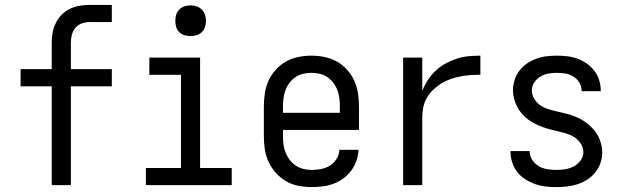

<svg xmlns="http://www.w3.org/2000/svg" viewBox="-20 -755 2540 783"><path d="M191 0V-403H64V-473H191V-580Q191 -601 194.5 -621.5Q198 -642 207.5 -661Q217 -680 231.5 -695Q246 -710 265 -719Q284 -728 304.5 -731.5Q325 -735 346 -735H436V-665H346Q329 -665 313.5 -659.5Q298 -654 287.5 -641.5Q277 -629 273 -613Q269 -597 269 -580V-473H436V-403H269V0Z M575 0V-70H718V-450H589V-520H796V-70H925V0ZM757 -608Q744 -608 732 -611.5Q720 -615 711 -624Q702 -633 698.5 -645Q695 -657 695 -670Q695 -683 698.5 -695Q702 -707 711 -716Q720 -725 732 -729Q744 -733 757 -733Q770 -733 782 -729Q794 -725 803 -716Q812 -707 816 -695Q820 -683 820 -670Q820 -657 816 -645Q812 -633 803 -624Q794 -615 782 -611.5Q770 -608 757 -608Z M1252 8Q1225 8 1198 3Q1171 -2 1147.5 -15.5Q1124 -29 1105.5 -49.5Q1087 -70 1075.5 -94.5Q1064 -119 1060 -146Q1056 -173 1056 -200V-320Q1056 -347 1060 -374Q1064 -401 1075 -425.5Q1086 -450 1104.5 -470.5Q1123 -491 1146 -504Q1169 -517 1196 -522.5Q1223 -528 1250 -528Q1277 -528 1304 -522.5Q1331 -517 1354 -504Q1377 -491 1395.5 -470.5Q1414 -450 1425 -425.5Q1436 -401 1440 -374Q1444 -347 1444 -320V-225H1134V-200Q1134 -183 1136 -166Q1138 -149 1144.5 -133Q1151 -117 1161.5 -103Q1172 -89 1186.5 -79.5Q1201 -70 1218 -66Q1235 -62 1252 -62Q1271 -62 1290.5 -66Q1310 -70 1326 -80Q1342 -90 1352.5 -107Q1363 -124 1364 -144H1442Q1441 -121 1433.5 -99.5Q1426 -78 1412.5 -59.5Q1399 -41 1380.5 -27.5Q1362 -14 1341 -6Q1320 2 1297 5Q1274 8 1252 8ZM1366 -295V-320Q1366 -337 1364 -354Q1362 -371 1356 -387Q1350 -403 1339.5 -417Q1329 -431 1315 -440.5Q1301 -450 1284 -454Q1267 -458 1250 -458Q1233 -458 1216 -454Q1199 -450 1185 -440.5Q1171 -431 1160.5 -417Q1150 -403 1144 -387Q1138 -371 1136 -354Q1134 -337 1134 -320V-295Z M1624 0V-520H1702V-384Q1711 -407 1724.5 -428Q1738 -449 1756 -466Q1774 -483 1795.5 -495Q1817 -507 1840.5 -515Q1864 -523 1889 -525.5Q1914 -528 1939 -528V-450Q1918 -450 1897 -448.5Q1876 -447 1856 -443Q1836 -439 1816 -432Q1796 -425 1778.5 -414Q1761 -403 1746 -388.5Q1731 -374 1720.5 -355.5Q1710 -337 1706 -316.5Q1702 -296 1702 -276V0Z M2249 8Q2227 8 2205 5.5Q2183 3 2162 -4.5Q2141 -12 2122 -24Q2103 -36 2089.5 -53.5Q2076 -71 2069 -92.5Q2062 -114 2062 -136V-139H2140V-138Q2140 -119 2150.5 -103Q2161 -87 2177 -77.5Q2193 -68 2211.5 -65Q2230 -62 2249 -62Q2267 -62 2285.5 -65Q2304 -68 2320 -76.5Q2336 -85 2347.5 -100.5Q2359 -116 2359 -134Q2359 -152 2349.5 -167.5Q2340 -183 2326 -193Q2312 -203 2295.5 -208.5Q2279 -214 2262 -218Q2245 -222 2228.5 -226Q2212 -230 2195.5 -236Q2179 -242 2163.5 -249.5Q2148 -257 2134 -267.5Q2120 -278 2108.5 -291Q2097 -304 2089 -319.5Q2081 -335 2076.5 -352Q2072 -369 2072 -386Q2072 -408 2078.5 -428.5Q2085 -449 2098 -466.5Q2111 -484 2129 -496Q2147 -508 2167 -515.5Q2187 -523 2208.5 -525.5Q2230 -528 2251 -528Q2273 -528 2294 -525.5Q2315 -523 2335.5 -515.5Q2356 -508 2373.5 -495.5Q2391 -483 2404 -466Q2417 -449 2423.5 -428Q2430 -407 2430 -386V-383H2352V-384Q2352 -402 2343 -417.5Q2334 -433 2319 -442.5Q2304 -452 2286.5 -455Q2269 -458 2251 -458Q2234 -458 2216.5 -455Q2199 -452 2184 -443Q2169 -434 2159 -419Q2149 -404 2149 -386Q2149 -369 2158 -353.5Q2167 -338 2181 -327.5Q2195 -317 2211.5 -311.5Q2228 -306 2245 -302Q2262 -298 2279 -294Q2296 -290 2312.5 -284.5Q2329 -279 2344.5 -271Q2360 -263 2373.5 -252.5Q2387 -242 2399 -229Q2411 -216 2419 -200.5Q2427 -185 2431.5 -168Q2436 -151 2436 -134Q2436 -112 2429 -91Q2422 -70 2408 -52.5Q2394 -35 2375.5 -23Q2357 -11 2336 -4Q2315 3 2293 5.5Q2271 8 2249 8Z"/></svg>

Font: Iosevka Algr
Style: Regular
Weight: 400
Monospace: yes
Designer: Belleve Invis
Foundry: Belleve Invis
Version: Version 26.0.2; ttfautohint (v1.8.3)